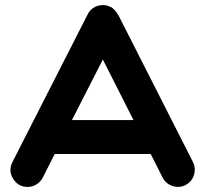

<svg xmlns="http://www.w3.org/2000/svg" viewBox="-20 -738 811 758"><path d="M742 -98Q754 -73 745.5 -46.5Q737 -20 712.5 -7.5Q688 5 661.5 -3.5Q635 -12 622 -37L575 -130H196L149 -37Q140 -20 124 -10Q108 0 89 0Q52 0 32 -32Q12 -64 29 -98L326 -681Q326 -682 328 -685Q328 -686 329 -687Q333 -693 338 -698Q338 -698 340 -700Q342 -702 343.5 -703Q345 -704 347 -706Q347 -706 349 -707Q356 -712 363 -714Q364 -714 364 -714Q365 -715 365 -715Q368 -716 370 -716Q371 -716 374 -717Q374 -717 375 -717Q376 -717 377 -717Q381 -718 385 -718Q386 -718 386.5 -718Q387 -718 387 -718Q390 -718 393 -718Q395 -717 395 -717Q399 -717 402 -716Q404 -716 404 -716Q407 -715 410 -713Q411 -713 413 -712Q416 -711 416 -711Q416 -711 416.5 -710.5Q417 -710 418 -710Q419 -709 420 -709Q423 -707 426 -705V-704Q439 -694 446 -679Q446 -680 446 -680Q446 -680 446 -681ZM264 -264H507L386 -503Z"/></svg>

Font: Multiround Pro
Style: Regular
Weight: 400
Designer: Ivan Filipov, Sasha Pavljenko
Version: Version 1.005;Fontself Maker 3.5.4